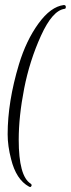

<svg xmlns="http://www.w3.org/2000/svg" viewBox="-20 -672 284 763"><path d="M233.6 -652Q241.6 -652 241.6 -644.4Q241.6 -636.8 236 -636.8Q188 -629.6 142.8 -530Q97.6 -430.4 76 -320Q54.4 -209.6 54.4 -116.8Q54.4 28 101.6 57.6Q107.2 61.6 105.2 66.4Q103.2 71.2 100.8 71.2Q98.4 71.2 95.2 69.6Q44 41.6 24 -40Q10.4 -92 10.4 -138.4Q10.4 -267.2 55.2 -416Q84 -511.2 132.8 -578.4Q181.6 -645.6 233.6 -652Z"/></svg>

Font: Rouge Script
Style: Regular
Weight: 400
Designer: Sabrina Mariela Lopez
Foundry: Typesenses
Version: Version 1.003